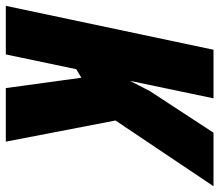

<svg xmlns="http://www.w3.org/2000/svg" viewBox="-72 -687 754 660"><g transform="rotate(90 305.0 -357.0)"><path d="M-4.9 0 146 -713.9H313L252.9 -426.8L288.1 -495.1L431.2 -713.9H615.2L389.2 -377L461.9 0H277.8L242.2 -259.8L212.9 -242.2L162.1 0Z"/></g></svg>

Font: Open Sans Condensed ExtraBold
Style: Italic
Weight: 800
Width: 3
Italic angle: -12°
Designer: Monotype Design Team
Foundry: Monotype Imaging Inc.
Version: Version 3.003; ttfautohint (v1.8.4)